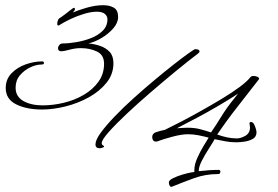

<svg xmlns="http://www.w3.org/2000/svg" viewBox="-20 -698 1069 738"><path d="M142 -277Q82 -277 42 -297Q2 -317 2 -360Q2 -393 24 -416Q46 -439 78.5 -450.5Q111 -462 142 -462Q149 -462 149 -456Q149 -450 140 -450Q119 -450 96 -439Q73 -428 56.5 -408.5Q40 -389 40 -361Q40 -327 69.5 -310Q99 -293 144 -293Q184 -293 225.5 -303Q267 -313 302 -333.5Q337 -354 358.5 -384Q380 -414 380 -453Q380 -487 352.5 -500Q325 -513 291 -513Q269 -513 247.5 -507Q226 -501 215 -501Q203 -501 203 -513Q203 -519 208 -525Q213 -531 221 -531Q244 -531 273.5 -536Q303 -541 330 -551.5Q357 -562 375 -580Q393 -598 393 -624Q393 -636 383 -644.5Q373 -653 352 -653Q331 -653 304 -645Q277 -637 251.5 -625Q226 -613 209 -602Q207 -600 204 -600Q200 -600 200 -607Q200 -613 203 -620.5Q206 -628 212 -630Q217 -633 228.5 -642Q240 -651 251 -659.5Q262 -668 264 -668Q268 -668 268 -663Q268 -659 265 -656Q262 -653 260 -650Q278 -658 312 -668Q346 -678 377 -678Q401 -678 417.5 -668.5Q434 -659 434 -633Q434 -610 415 -588.5Q396 -567 369.5 -551.5Q343 -536 320 -531Q343 -529 365 -521.5Q387 -514 401.5 -498.5Q416 -483 416 -455Q416 -413 389.5 -380Q363 -347 321.5 -324Q280 -301 232 -289Q184 -277 142 -277ZM364 -128Q347 -128 347 -143Q347 -160 367 -187.5Q387 -215 420 -249.5Q453 -284 493 -320Q533 -356 573 -389.5Q613 -423 647.5 -450Q682 -477 704.5 -493Q727 -509 730 -509Q732 -509 736.5 -508.5Q741 -508 744 -506Q745 -505 746 -503.5Q747 -502 747 -500Q747 -497 741 -492Q705 -465 657 -425.5Q609 -386 559 -343Q509 -300 466.5 -260Q424 -220 397.5 -190Q371 -160 371 -148Q371 -142 375.5 -139.5Q380 -137 380 -135Q380 -132 373 -130Q366 -128 364 -128ZM638 20Q634 20 631.5 14.5Q629 9 629 3Q629 -5 645 -13Q661 -21 681.5 -27Q702 -33 714 -35L727 -37V-44Q727 -65 738 -90Q749 -115 762.5 -137Q776 -159 782 -169Q763 -174 743 -178Q723 -182 702 -182Q678 -182 642.5 -172.5Q607 -163 583 -154H578Q572 -154 568.5 -159Q565 -164 565 -171Q565 -185 580 -190Q595 -195 614 -199Q639 -211 675.5 -230Q712 -249 753 -272Q794 -295 833 -318.5Q872 -342 901 -363.5Q930 -385 943 -402Q945 -404 947.5 -405Q950 -406 954 -406Q962 -406 969 -403Q976 -400 976 -395Q976 -394 975 -393Q935 -341 894 -289Q853 -237 815 -181Q834 -174 852.5 -170Q871 -166 891 -166Q905 -166 923 -176Q941 -186 941 -209Q941 -213 940 -216.5Q939 -220 939 -224Q939 -229 945 -229Q952 -229 956.5 -220.5Q961 -212 963.5 -202.5Q966 -193 966 -190Q966 -172 951.5 -164Q937 -156 919 -153.5Q901 -151 888 -151Q866 -151 845.5 -155Q825 -159 805 -163Q798 -150 783 -127Q768 -104 756 -80.5Q744 -57 744 -42V-40Q786 -45 821 -45Q827 -45 827 -38Q827 -29 818 -29Q770 -29 727 -13.5Q684 2 640 20ZM791 -189Q808 -213 830 -249Q852 -285 880 -319L895 -338Q863 -317 821.5 -292.5Q780 -268 737.5 -245.5Q695 -223 660 -205Q672 -206 683 -206.5Q694 -207 703 -207Q728 -207 749 -201.5Q770 -196 791 -189Z"/></svg>

Font: Bilbo
Style: Regular
Weight: 400
Designer: Robert E. Leuschke
Foundry: Robert E. Leuschke
Version: Version 1.100